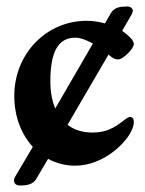

<svg xmlns="http://www.w3.org/2000/svg" viewBox="-20 -496 446 591"><path d="M380 -136C374 -136 370 -131 363 -127C331 -101 305 -88 265 -88C234 -88 208 -96 188 -112L314 -328C323 -320 332 -313 344 -313C359 -313 392 -347 392 -360C392 -365 389 -372 383 -378C375 -387 366 -394 356 -401L382 -446C384 -448 389 -460 389 -462C389 -469 382 -476 373 -476C350 -476 332 -474 321 -455L303 -424C285 -429 266 -432 247 -432C122 -432 24 -330 24 -201C24 -138 45 -83 81 -44L29 44C24 52 23 56 23 59C23 67 28 75 41 75C63 75 82 72 92 54L128 -7C152 6 181 14 211 14C295 14 364 -51 384 -92C390 -104 392 -114 392 -120C392 -130 388 -136 380 -136ZM135 -246C135 -340 161 -380 212 -380C227 -380 246 -373 266 -362L150 -162C140 -186 135 -214 135 -246Z"/></svg>

Font: EB Garamond
Style: Bold
Weight: 700
Designer: Georg Duffner and Octavio Pardo
Foundry: Georg Duffner
Version: Version 1.000;PS 001.000;hotconv 1.0.88;makeotf.lib2.5.64775